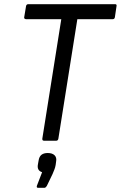

<svg xmlns="http://www.w3.org/2000/svg" viewBox="-20 -675 579 921"><path d="M191 0Q182 0 183 -10L274 -583H105Q101 -583 98 -585.5Q95 -588 96 -592L105 -646Q107 -655 116 -655H532Q536 -655 538 -653Q540 -651 539 -646L531 -592Q529 -583 521 -583H351L260 -10Q258 0 250 0ZM163 226Q154 226 157 216L182 151Q156 143 162 113L165 96Q168 76 179 67.5Q190 59 209 59Q231 59 242 70Q253 81 249 101L247 116Q245 128 241 138Q237 148 232 160L205 216Q199 226 193 226Z"/></svg>

Font: Sofia Sans Semi Condensed
Style: Italic
Weight: 400
Italic angle: -9°
Designer: Botio Nikoltchev, Ani Petrova
Foundry: lettersoup
Version: Version 4.101